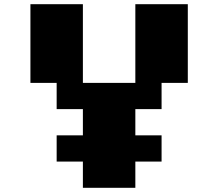

<svg xmlns="http://www.w3.org/2000/svg" viewBox="-20 -1020 1040 915"><path d="M875 -1000V-625H750V-500H625V-375H750V-250H625V-125H375V-250H250V-375H375V-500H250V-625H125V-1000H375V-625H625V-1000Z"/></svg>

Font: Press Start 2P
Style: Regular
Weight: 400
Designer: CodeMan38
Foundry: CodeMan38
Version: Version 3.000